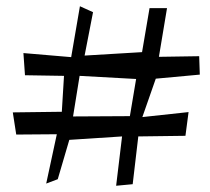

<svg xmlns="http://www.w3.org/2000/svg" viewBox="-20 -662 674 615"><path d="M352 -67 371 -225 202 -214 165 -88 128 -74 162 -232 32 -231 21 -302 178 -304 185 -419 60 -421 55 -492 208 -479 236 -642 278 -623 251 -484 435 -495 459 -636H515L489 -480L618 -482L620 -423L479 -410L436 -287L584 -303L574 -227L423 -225L405 -72ZM214 -289 396 -290 416 -409 235 -419Z"/></svg>

Font: Xiangcui Kesong Xiangcui Kesong
Style: Regular
Weight: 400
Version: Version 1.501;March 28, 2024;FontCreator 14.0.0.2814 64-bit